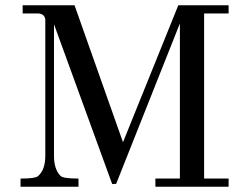

<svg xmlns="http://www.w3.org/2000/svg" viewBox="-20 -709 951 729"><path d="M848 -31V0H570V-31H663V-620L421 -11L406 -10L185 -617V-117Q185 -66 210 -41Q220 -31 278 -31V0H58V-31Q114 -31 124 -40Q152 -64 152 -117V-635Q149 -658 122 -658H66V-689H263L447 -169L657 -689H848V-658H755V-31Z"/></svg>

Font: GFS Didot
Style: Regular
Weight: 400
Designer: Takis Katsoulidis and George D. Matthiopoulos
Foundry: Takis Katsoulidis and George D. Matthiopoulos
Version: Version 1.0